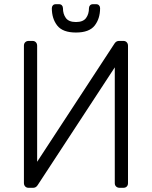

<svg xmlns="http://www.w3.org/2000/svg" viewBox="-20 -895 724 915"><path d="M261 -875Q270 -875 275 -869.5Q280 -864 280 -856Q280 -828 294 -809Q308 -790 342 -790Q376 -790 390 -809Q404 -828 404 -856Q404 -864 409 -869.5Q414 -875 423 -875H438Q447 -875 452 -869.5Q457 -864 457 -856Q457 -806 431 -773Q405 -740 342 -740Q279 -740 253 -773Q227 -806 227 -856Q227 -864 232 -869.5Q237 -875 246 -875ZM159 -12Q151 0 138 0H116Q106 0 100 -6.5Q94 -13 94 -23V-677Q94 -688 100.5 -694Q107 -700 117 -700H135Q145 -700 151 -693.5Q157 -687 157 -677V-124L526 -688Q534 -700 547 -700H568Q578 -700 584 -693.5Q590 -687 590 -677V-22Q590 -12 584 -6Q578 0 568 0H550Q540 0 533.5 -6Q527 -12 527 -22V-574Z"/></svg>

Font: Rubik
Style: Regular
Weight: 300
Designer: Hubert & Fischer
Foundry: Hubert & Fischer
Version: Version 1.100